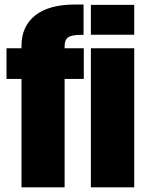

<svg xmlns="http://www.w3.org/2000/svg" viewBox="-20 -806 618 826"><path d="M72.5 0H258V-466.5H340.5V-598.5H258V-608.5Q258 -634.5 273.2 -645.2Q288.5 -656 327.5 -656H339.5V-786.5H303Q190 -786.5 131.2 -739.5Q72.5 -692.5 72.5 -609.5V-598.5H8V-466.5H72.5ZM371 0H557.5V-598.5H371ZM371 -785V-656.5H557.5V-785Z"/></svg>

Font: Anybody ExtraCondensed Black
Style: Regular
Weight: 900
Width: 2
Version: Version 1.113;gftools[0.9.25]